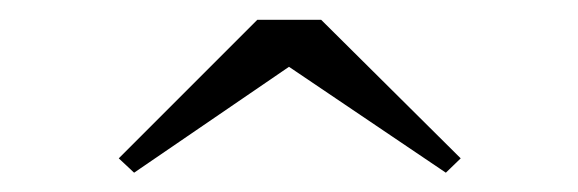

<svg xmlns="http://www.w3.org/2000/svg" viewBox="-20 -790 584 194"><path d="M115.5 -615.5 100 -630 240 -770H304.5L445.5 -630L430.5 -615.5L272 -722.5Z"/></svg>

Font: Bodoni Moda SC 9pt SemiBold
Style: Regular
Weight: 600
Designer: Owen Earl
Foundry: indestructible type
Version: Version 2.005